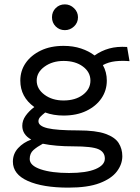

<svg xmlns="http://www.w3.org/2000/svg" viewBox="-20 -685 640 879"><path d="M271 -156Q225 -156 187 -170Q173 -159 164.5 -150Q156 -141 156 -130Q156 -108 198 -98Q240 -88 338 -88Q419 -88 462.5 -72.5Q506 -57 523 -30.5Q540 -4 540 30Q540 67 515 100Q490 133 436 153.5Q382 174 293 174Q176 174 107.5 143.5Q39 113 39 55Q39 19 63 -7Q87 -33 123 -46Q82 -69 82 -109Q82 -133 97 -154.5Q112 -176 137 -195Q73 -241 73 -316Q73 -361 97.5 -396.5Q122 -432 166.5 -453.5Q211 -475 271 -475Q315 -475 351 -463Q387 -451 413 -431Q444 -453 480 -463Q516 -473 562 -470L573 -405Q539 -408 508 -404.5Q477 -401 451 -387Q469 -355 469 -316Q469 -271 444.5 -235Q420 -199 375.5 -177.5Q331 -156 271 -156ZM271 -225Q325 -225 359.5 -251Q394 -277 394 -316Q394 -355 359.5 -380.5Q325 -406 271 -406Q220 -406 184 -380Q148 -354 148 -316Q148 -278 183.5 -251.5Q219 -225 271 -225ZM116 43Q116 73 166 90Q216 107 296 107Q375 107 417.5 89Q460 71 460 41Q460 11 430.5 -2Q401 -15 316 -15Q275 -15 240 -18Q205 -21 176 -27Q150 -13 133 2Q116 17 116 43ZM277 -547Q252 -547 235 -564Q218 -581 218 -606Q218 -631 235 -648Q252 -665 277 -665Q301 -665 319 -647.5Q337 -630 337 -606Q337 -581 319 -564Q301 -547 277 -547Z"/></svg>

Font: Inconsolata Expanded Medium
Style: Regular
Weight: 500
Width: 7
Monospace: yes
Designer: Raph Levien, Cyreal, Brenton Simpson
Foundry: Raph Levien, Cyreal, Google
Version: Version 3.001; ttfautohint (v1.8.2.53-6de2)